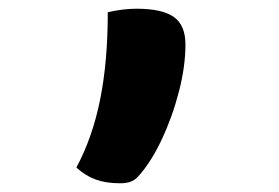

<svg xmlns="http://www.w3.org/2000/svg" viewBox="-20 -221 640 440"><path d="M255 199Q223 199 199.5 190.5Q176 182 155 163Q192 94 209.5 7Q227 -80 227 -193Q262 -201 293 -201Q352 -201 378.5 -182Q405 -163 405 -119Q405 -69 390 -11Q375 47 350.5 99Q326 151 297 183Q290 191 280.5 195Q271 199 255 199Z"/></svg>

Font: Recursive Mn Csl St
Style: Bold
Weight: 700
Monospace: yes
Version: Version 1.079;hotconv 1.0.112;makeotfexe 2.5.65598; ttfautoh